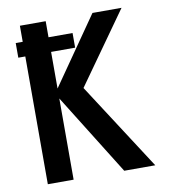

<svg xmlns="http://www.w3.org/2000/svg" viewBox="-82 -795 763 865"><g transform="rotate(-10 300.0 -362.5)"><path d="M67 -651.5V-725H185V-651.5H295V-584.5H185V-417L399 -725H532L300.5 -399L558.5 0H416.5L185 -371.5V0H67V-584.5H35V-651.5Z"/></g></svg>

Font: JuliaMono SemiBold
Style: Regular
Weight: 600
Monospace: yes
Designer: cormullion
Foundry: corm
Version: Version 0.055; ttfautohint (v1.8.4)